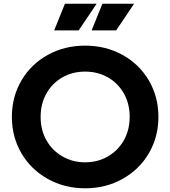

<svg xmlns="http://www.w3.org/2000/svg" viewBox="-20 -1003 918 1035"><path d="M44 -373Q44 -481 95.5 -569Q147 -657 237.5 -707Q328 -757 439 -757Q550 -757 640.5 -707Q731 -657 782.5 -569Q834 -481 834 -373Q834 -265 782.5 -177Q731 -89 640.5 -38.5Q550 12 439 12Q328 12 237.5 -38.5Q147 -89 95.5 -177Q44 -265 44 -373ZM439 -128Q506 -128 561 -159.5Q616 -191 647.5 -246.5Q679 -302 679 -373Q679 -444 647.5 -499.5Q616 -555 561.5 -586Q507 -617 439 -617Q371 -617 316.5 -586Q262 -555 230.5 -499.5Q199 -444 199 -373Q199 -302 230.5 -246.5Q262 -191 317 -159.5Q372 -128 439 -128ZM330 -983H501L404 -839H272ZM532 -983H703L606 -839H474Z"/></svg>

Font: Evergrow Sans 
Style: ExtraBold
Weight: 800
Foundry: 10Web
Version: Version 1.000